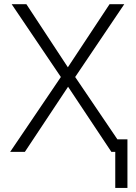

<svg xmlns="http://www.w3.org/2000/svg" viewBox="-20 -731 653 924"><path d="M306.6 -407.2 507.3 -710.9H578.1L341.8 -360.4L585.9 0H516.1L307.6 -313.5L99.6 0H28.8L272.9 -360.4L36.1 -710.9H106.9ZM593.3 173.3H534.7V-60.5H593.3Z"/></svg>

Font: Roboto Web
Style: Light
Weight: 300
Designer: Google
Version: Version 1.200310; 2013